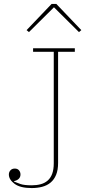

<svg xmlns="http://www.w3.org/2000/svg" viewBox="-20 -943 440 975"><path d="M141 12Q83 12 54 -9.5Q25 -31 25 -57Q25 -69 33 -78Q41 -87 55 -87Q69 -87 76.5 -78Q84 -69 84 -57Q84 -31 51 -23V-21Q65 -15 84 -8.5Q103 -2 141 -2Q166 -2 186.5 -7.5Q207 -13 222 -26Q237 -39 245 -60.5Q253 -82 253 -114V-680H148V-698H360V-680H275V-116Q275 -80 265 -55.5Q255 -31 237 -16Q219 -1 194.5 5.5Q170 12 141 12ZM115 -790 242 -923H266L393 -790L381 -780L254 -906L127 -780Z"/></svg>

Font: IBM Plex Serif Thin
Style: Regular
Weight: 100
Designer: Mike Abbink, Paul van der Laan, Pieter van Rosmalen
Foundry: Bold Monday
Version: Version 3.001